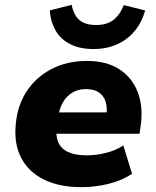

<svg xmlns="http://www.w3.org/2000/svg" viewBox="-20 -760 642 791"><path d="M316 11Q225 11 162.5 -19.5Q100 -50 69.5 -105.5Q39 -161 44 -234Q48 -317 86.5 -378.5Q125 -440 190 -474.5Q255 -509 338 -509Q419 -509 472 -474.5Q525 -440 548 -379Q571 -318 559 -238L555 -209H189L202 -297H432L418 -284Q423 -317 415 -341.5Q407 -366 387 -379.5Q367 -393 334 -393Q302 -393 278 -378.5Q254 -364 239.5 -339Q225 -314 220 -281L214 -247Q208 -205 219 -176.5Q230 -148 260 -134Q290 -120 337 -120Q377 -120 418 -130.5Q459 -141 488 -161L524 -44Q484 -17 429 -3Q374 11 316 11ZM366 -558Q307 -558 267.5 -579Q228 -600 208 -636Q188 -672 185 -717L275 -740Q284 -697 307.5 -677Q331 -657 377 -657Q421 -657 448 -678.5Q475 -700 490 -739L578 -717Q565 -669 535.5 -633Q506 -597 462.5 -577.5Q419 -558 366 -558Z"/></svg>

Font: Nunito Sans 10pt Black
Style: Italic
Weight: 900
Italic angle: -9°
Designer: Vernon Adams
Foundry: Vernon Adams
Version: Version 3.101;gftools[0.9.27]